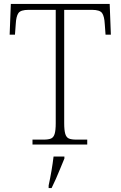

<svg xmlns="http://www.w3.org/2000/svg" viewBox="-20 -734 614 975"><path d="M145 0V-25H201Q226 -25 239 -30.5Q252 -36 257.5 -54Q263 -72 263 -108V-684H125Q85 -684 73.5 -667.5Q62 -651 60 -612L56 -558H29L35 -714H537L543 -558H516L512 -612Q510 -651 498.5 -667.5Q487 -684 447 -684H306V-109Q306 -72 311.5 -54Q317 -36 330 -30.5Q343 -25 368 -25H423V0ZM227 208Q235 171 241.5 133Q248 95 252 61H307V71Q298 92 287 119.5Q276 147 264 174Q252 201 242 221H227Z"/></svg>

Font: Noto Serif Tamil ExtraLight
Style: Italic
Weight: 200
Italic angle: -12°
Designer: Indian Type Foundry, Tom Grace, and the Monotype Design Team
Foundry: Monotype Imaging Inc.
Version: Version 2.003; ttfautohint (v1.8.4.7-5d5b)